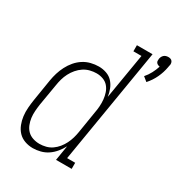

<svg xmlns="http://www.w3.org/2000/svg" viewBox="-182 -883 938 1010"><g transform="rotate(30 287.0 -378.0)"><path d="M511 -592 485 -613Q501 -631 512.5 -653Q524 -675 531 -697Q525 -698 519.5 -700.5Q514 -703 510.5 -707.5Q507 -712 506.5 -718Q506 -724 507 -731Q508 -737 511 -743.5Q514 -750 519.5 -755Q525 -760 532 -762Q539 -764 546 -764Q553 -764 559 -762Q565 -760 569 -755Q573 -750 574 -743.5Q575 -737 574 -730L573 -729L571 -717Q565 -683 550 -651Q535 -619 511 -592ZM167 8Q141 8 117.5 -0.5Q94 -9 78 -26Q62 -43 53 -66Q44 -89 41 -113.5Q38 -138 40 -164Q42 -190 46 -215L67 -345Q71 -369 78 -392Q85 -415 96.5 -437.5Q108 -460 124.5 -479.5Q141 -499 162 -512.5Q183 -526 207 -532Q231 -538 255 -538Q279 -538 301.5 -530Q324 -522 339 -505.5Q354 -489 362.5 -467.5Q371 -446 374 -423L420 -698H371V-735H466L350 -37H399V0H304L319 -91Q308 -70 292 -50.5Q276 -31 256 -17.5Q236 -4 212.5 2Q189 8 167 8ZM186 -29Q205 -29 224.5 -34Q244 -39 260.5 -50.5Q277 -62 290 -78Q303 -94 312 -112Q321 -130 326.5 -149Q332 -168 335 -187L356 -317Q360 -337 361.5 -358Q363 -379 361 -399.5Q359 -420 352.5 -439Q346 -458 333.5 -472.5Q321 -487 302 -494Q283 -501 262 -501Q243 -501 223 -496Q203 -491 185.5 -479.5Q168 -468 154 -451.5Q140 -435 130.5 -416.5Q121 -398 115.5 -378.5Q110 -359 107 -339L85 -209Q82 -189 80.5 -167.5Q79 -146 81.5 -126.5Q84 -107 91.5 -88Q99 -69 112.5 -55.5Q126 -42 145.5 -35.5Q165 -29 186 -29Z"/></g></svg>

Font: Iosevka Curly Slab XLtObl
Style: Regular
Weight: 200
Italic angle: -9°
Monospace: yes
Designer: Belleve Invis
Foundry: Belleve Invis
Version: Version 11.1.0; ttfautohint (v1.8.3)